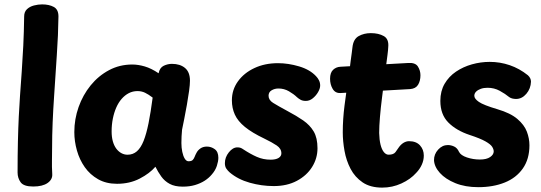

<svg xmlns="http://www.w3.org/2000/svg" viewBox="-20 -840 2467 875"><path d="M90.1 -765Q90.1 -786 102.9 -798.1Q115.8 -810.2 134.8 -815.1Q153.9 -820 171.9 -820Q203.7 -820 225.1 -808.4Q246.4 -796.9 246.4 -765Q245.4 -681.9 238.9 -588.4Q232.4 -495 226.4 -399Q222.4 -341 219.9 -281.5Q217.4 -222 217.4 -163Q217.4 -134 216.8 -107.7Q216.1 -81.4 218.1 -46.8Q219.9 -22.3 197.1 -6.2Q174.3 10 131.2 10Q88.1 10 74.1 -9.3Q60.1 -28.6 60.1 -54Q60.1 -131.9 61.6 -194.4Q63.1 -257 65.6 -308.5Q68.1 -360 71.1 -402Q75.1 -459 79.1 -514.7Q83.1 -570.4 86.1 -631.7Q89.1 -693 90.1 -765Z M318.7 -238Q318.7 -297 338.2 -352.2Q357.7 -407.3 393.2 -451Q428.8 -494.7 477 -520.3Q525.2 -546 582.7 -546Q609.7 -546 639.7 -537.2Q669.8 -528.4 702.7 -506.1Q708 -531.8 726.3 -540.4Q744.6 -549 763.6 -549Q800.8 -549 823.2 -530.2Q845.7 -511.4 845.7 -472.1Q845.7 -454.9 841.7 -425.4Q837.7 -396 831.7 -362.4Q825.7 -328.9 819.7 -298.4Q813.7 -268 809.7 -249Q806.7 -219 806.7 -188Q806.7 -167 810.7 -147.9Q814.7 -128.8 822 -116.9Q829.3 -105.1 839.2 -105.1Q852.4 -105.1 858 -110.7Q863.6 -116.3 867 -125.3Q870.4 -134.3 875.4 -143.3Q881.4 -155.3 893.6 -163.7Q905.7 -172 922.7 -172Q942.6 -172 958.8 -160.1Q975.1 -148.1 975.1 -121.1Q975.1 -105.2 968.3 -84.2Q961.4 -63.2 945.2 -44.8Q931.9 -28.8 912.7 -16.4Q893.4 -4.1 868.8 3.2Q844.1 10.6 813.1 10.6Q776.4 10.6 753.2 -2.1Q729.9 -14.7 715 -35.6Q700.1 -56.4 688.2 -80.1Q662.2 -49.7 616.7 -26.1Q571.1 -2.4 513.1 -2.4Q463.6 -2.4 426.9 -23.3Q390.2 -44.2 366.3 -78.2Q342.4 -112.2 330.6 -154.1Q318.7 -196 318.7 -238ZM488.7 -241Q488.7 -216 494.1 -196.3Q499.6 -176.6 509.7 -162.9Q519.9 -149.3 533.1 -142.1Q546.3 -134.9 561.1 -134.9Q586 -134.9 603.9 -150.5Q621.8 -166.1 634.5 -198Q647.2 -229.9 657.1 -279.2Q666.9 -328.4 675.7 -395.2Q656.7 -409.9 640.9 -417.4Q625.2 -424.9 606.8 -424.9Q585.4 -424.9 567.2 -415.6Q549 -406.2 534.4 -389.4Q519.8 -372.7 509.7 -349.6Q499.7 -326.6 494.2 -299.1Q488.7 -271.7 488.7 -241Z M1420.3 -492.8Q1428.1 -484.8 1433.6 -474.1Q1439.1 -463.3 1439.1 -450.1Q1439.1 -436.6 1429.5 -420.1Q1419.9 -403.6 1405.2 -391.8Q1390.6 -380.1 1374.1 -380.1Q1359.4 -380.1 1350.3 -385.1Q1341.1 -390.1 1333.3 -397.1Q1318.7 -411.3 1296.7 -424Q1274.8 -436.7 1249.1 -436.7Q1231.7 -436.7 1217.8 -428.4Q1203.9 -420.2 1203.9 -403.6Q1203.9 -384.2 1224.4 -371.3Q1244.9 -358.4 1291.7 -333.1Q1331.3 -312.2 1361.9 -291.1Q1392.4 -269.9 1409.7 -240.7Q1426.9 -211.4 1426.9 -164.4Q1426.9 -118.2 1402.3 -79Q1377.8 -39.8 1332.9 -15.9Q1288.1 8 1227.4 8Q1172.4 8 1118.4 -7.2Q1064.4 -22.3 1026.4 -54.6Q1017.9 -62.1 1011.4 -71.6Q1004.9 -81 1004.9 -96.6Q1004.9 -123.1 1022.9 -145.8Q1041 -168.4 1061.9 -168.4Q1070 -168.4 1075.9 -166.4Q1081.8 -164.4 1088.8 -159.4Q1120.8 -138.3 1150.1 -125.3Q1179.4 -112.3 1213.4 -112.3Q1236.7 -112.3 1249.5 -120.1Q1262.3 -127.9 1262.3 -141.3Q1262.3 -162.6 1241.1 -177Q1219.8 -191.4 1185.1 -208.1Q1128.2 -235.3 1096 -261.7Q1063.8 -288 1050.3 -317.7Q1036.8 -347.3 1036.8 -382.9Q1036.8 -431.1 1064.4 -469.3Q1092 -507.6 1139.4 -529.8Q1186.8 -552.1 1246.8 -552.1Q1293.8 -552.1 1343 -537.5Q1392.2 -522.9 1420.3 -492.8Z M1531.2 -416Q1507.8 -415 1496 -435.1Q1484.2 -455.2 1484.2 -481Q1484.2 -508.8 1498 -521.8Q1511.8 -534.8 1531.2 -535.8L1841.1 -553Q1873 -555 1884.6 -536.7Q1896.1 -518.4 1896.1 -497Q1896.1 -471.4 1885.3 -453.7Q1874.6 -436 1849.1 -434ZM1586.3 -625Q1590.4 -662 1614.6 -675.5Q1638.7 -689 1669.9 -689Q1705.6 -689 1729.2 -675.5Q1752.9 -662 1749.3 -625Q1749.1 -615 1745.9 -589.7Q1742.7 -564.4 1738.8 -535.2Q1735 -506 1732 -482Q1727 -442 1721.1 -396Q1715.2 -350 1711.6 -307Q1708 -264 1708 -234Q1708.8 -203 1714.2 -180.9Q1719.7 -158.9 1729.3 -146.9Q1739 -135 1751.1 -135Q1773.7 -135 1782.5 -147Q1791.3 -159 1795.1 -165Q1805.7 -181 1818.4 -188.8Q1831.1 -196.6 1844.1 -196.6Q1876.7 -196.6 1894.1 -177.4Q1911.4 -158.2 1911.4 -130.9Q1911.4 -109.9 1902.3 -89.6Q1893.2 -69.2 1876.6 -52.1Q1850.6 -22.8 1809.2 -3.9Q1767.9 15 1722.1 15Q1667.7 15 1632.6 -8.8Q1597.6 -32.6 1577.8 -70.3Q1558 -108.1 1550.1 -152.2Q1542.1 -196.2 1542.1 -237Q1542.1 -297 1550.1 -359Q1558.1 -421 1567.1 -479Q1570.1 -497 1572.7 -518.4Q1575.3 -539.8 1577.9 -560.8Q1580.6 -581.8 1583.1 -599.2Q1585.6 -616.7 1586.3 -625Z M2385.8 -497Q2399.8 -484 2399.8 -468Q2398.8 -436 2378.7 -412.5Q2358.6 -389 2331.8 -389Q2324.8 -389 2316.2 -390.7Q2307.7 -392.4 2300.7 -397.4Q2282.7 -412.4 2257.4 -426.2Q2232.1 -440 2201.8 -440Q2184.6 -440 2171.1 -435.2Q2157.7 -430.3 2149.6 -422.2Q2141.6 -414.1 2141.6 -403.4Q2141.6 -390 2162.4 -375.6Q2183.3 -361.1 2247.1 -342.2Q2306.2 -324.8 2337.8 -297.9Q2369.3 -271 2381.1 -239.9Q2392.8 -208.8 2392.8 -178Q2392.8 -115 2362.7 -72.2Q2332.7 -29.3 2280.2 -8.2Q2227.7 13 2159.8 13Q2100 13 2055 -5.4Q2010 -23.8 1984.7 -51.9Q1959.3 -80 1957.9 -109.9Q1957.6 -137 1976.6 -158Q1995.7 -179 2020.8 -179Q2035.3 -179 2049.7 -172.3Q2064 -165.6 2071.8 -148Q2079.8 -132 2107.9 -122.5Q2136 -113 2167 -113Q2197.4 -113 2213.7 -124.2Q2230 -135.4 2230 -149.9Q2230 -159.9 2222.7 -171.3Q2215.4 -182.7 2192 -195.9Q2168.6 -209.1 2120 -225.1Q2059.4 -245.2 2023.1 -281.8Q1986.8 -318.4 1986.8 -380.2Q1986.8 -424.8 2006.2 -458.2Q2025.7 -491.6 2058.3 -513.6Q2090.9 -535.6 2130.8 -546.8Q2170.8 -558 2211.8 -558Q2259 -558 2303.1 -542.9Q2347.1 -527.9 2385.8 -497Z"/></svg>

Font: Playpen Sans
Style: Regular
Weight: 400
Designer: Laura Meseguer, Veronika Burian, José Scaglione, Kostas Bartsokas, Vera Evstafieva, Tom Grace, Yorlmar Campos
Foundry: TypeTogether
Version: Version 2.000